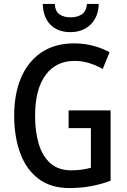

<svg xmlns="http://www.w3.org/2000/svg" viewBox="-20 -944 643 974"><path d="M328 -384H541V-27Q492 -9 441 0.5Q390 10 332 10Q238 10 176 -36.5Q114 -83 83 -166Q52 -249 52 -358Q52 -468 87 -550Q122 -632 190 -678Q258 -724 357 -724Q406 -724 451.5 -712Q497 -700 536 -679L501 -594Q468 -613 432 -624Q396 -635 358 -635Q264 -635 211 -563Q158 -491 158 -356Q158 -277 176.5 -214.5Q195 -152 235.5 -116Q276 -80 341 -80Q372 -80 395.5 -83.5Q419 -87 441 -93V-294H328ZM481 -924Q479 -858 439.5 -819.5Q400 -781 337 -781Q274 -781 236.5 -818Q199 -855 197 -924H258Q260 -886 282 -871Q304 -856 339 -856Q371 -856 394.5 -871Q418 -886 421 -924Z"/></svg>

Font: Noto Sans Malayalam Condensed Medium
Style: Regular
Weight: 500
Width: 3
Designer: Jelle Bosma - Monotype Design Team
Foundry: Monotype Imaging Inc.
Version: Version 2.104; ttfautohint (v1.8.4.7-5d5b)